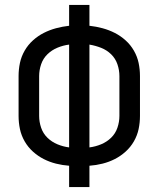

<svg xmlns="http://www.w3.org/2000/svg" viewBox="-20 -755 640 775"><path d="M259 0V-86Q232 -88 206 -94.5Q180 -101 156.5 -113Q133 -125 113 -143Q93 -161 79.5 -184.5Q66 -208 60.5 -234Q55 -260 55 -287V-448Q55 -475 60.5 -501Q66 -527 79.5 -550.5Q93 -574 113 -592Q133 -610 156.5 -622Q180 -634 206 -641Q232 -648 259 -651V-735H341V-651Q368 -648 394 -641Q420 -634 443.5 -622Q467 -610 487 -592Q507 -574 520.5 -550.5Q534 -527 539.5 -501Q545 -475 545 -448V-287Q545 -260 539.5 -234Q534 -208 520.5 -184.5Q507 -161 487 -143Q467 -125 443.5 -113Q420 -101 394 -94.5Q368 -88 341 -86V0ZM259 -160V-575Q235 -572 212 -562.5Q189 -553 171.5 -536Q154 -519 146 -495.5Q138 -472 138 -448V-287Q138 -263 146 -239.5Q154 -216 171.5 -199Q189 -182 212 -172.5Q235 -163 259 -160ZM341 -160Q365 -163 388 -172.5Q411 -182 428.5 -199Q446 -216 454 -239.5Q462 -263 462 -287V-448Q462 -472 454 -495.5Q446 -519 428.5 -536Q411 -553 388 -562Q365 -571 341 -575Z"/></svg>

Font: Bmono
Style: Regular
Weight: 400
Monospace: yes
Designer: Belleve Invis
Foundry: Belleve Invis
Version: Version 11.2.2; ttfautohint (v1.8.2)